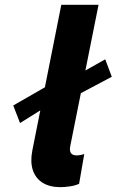

<svg xmlns="http://www.w3.org/2000/svg" viewBox="-20 -772 486 800"><path d="M63.5 -259.3 35.2 -332.5 177.2 -414.1 314.5 -466.3 418.5 -524.9 445.8 -452.1 283.7 -366.2 147 -311.5ZM231.4 7.8Q187 7.8 157.7 -10.5Q128.4 -28.8 116.9 -63Q105.5 -97.2 114.7 -145L235.4 -752H390.6L272.9 -164.1Q264.6 -124.5 299.3 -124.5Q306.6 -124.5 315.9 -126.2Q325.2 -127.9 331.1 -130.4L309.6 -6.3Q293.5 1.5 270.8 4.6Q248 7.8 231.4 7.8Z"/></svg>

Font: Reddit Sans ExtraBold
Style: Italic
Weight: 800
Italic angle: -11.25°
Designer: Stephen Hutchings
Version: Version 1.013